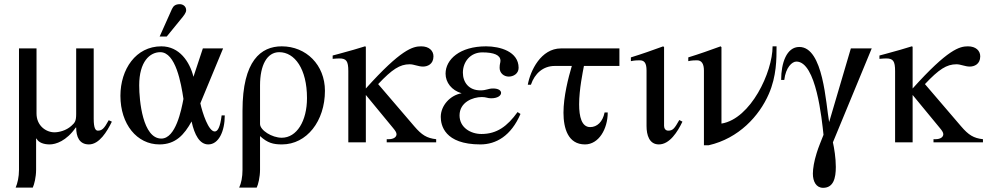

<svg xmlns="http://www.w3.org/2000/svg" viewBox="-20 -682 4730 920"><path d="M501 -106C479 -65 468 -56 449 -56C438 -56 429 -67 429 -113V-450H345V-136C345 -102 339 -94 322 -79C297 -56 262 -48 241 -48C200 -48 155 -80 155 -138V-450H71V132C71 166 64 196 55 217H137C144 202 153 167 153 131V-18H155C165 2 191 10 218 10C247 10 298 -6 343 -71H345C345 -27 360 10 406 10C456 10 493 -52 516 -99Z M745 -507H779L845 -588C861 -607 872 -621 872 -633C872 -653 855 -662 842 -662C821 -662 811 -654 804 -639ZM1042 -129C1035 -72 1023 -52 1009 -52C979 -52 950 -141 940 -187L1049 -450H952L907 -314C889 -386 840 -460 753 -460C631 -460 557 -350 557 -223C557 -87 636 10 744 10C822 10 863 -37 898 -100C912 -35 937 10 978 10C1028 10 1057 -53 1057 -129ZM859 -208C849 -155 822 -18 753 -18C664 -18 647 -199 647 -273C647 -387 698 -432 748 -432C822 -432 848 -282 859 -208Z M1142 132C1142 166 1136 196 1126 217H1210C1217 203 1226 167 1226 131V-30C1262 3 1289 10 1331 10C1450 10 1537 -102 1537 -247C1537 -371 1447 -460 1330 -460C1231 -460 1142 -392 1142 -152ZM1226 -273C1226 -369 1259 -432 1318 -432C1392 -432 1451 -352 1451 -212C1451 -102 1402 -22 1330 -22C1283 -22 1226 -58 1226 -88Z M2070 0V-15C2025 -20 2001 -35 1965 -77L1792 -279C1859 -350 1896 -374 1943 -374C1964 -374 1984 -363 2007 -363C2028 -363 2057 -374 2057 -412C2057 -439 2036 -460 1998 -460C1958 -460 1902 -446 1733 -258V-458L1729 -460C1690 -448 1664 -440 1604 -424L1574 -416V-400C1587 -401 1596 -402 1606 -402C1640 -402 1649 -389 1649 -341V0H1733V-227L1864 -68C1874 -56 1880 -47 1880 -39C1880 -25 1866 -15 1842 -15H1833V0Z M2460 -145C2411 -77 2361 -40 2287 -40C2235 -40 2182 -71 2182 -129C2182 -192 2245 -217 2289 -217C2310 -217 2316 -211 2333 -211C2365 -211 2381 -224 2381 -237C2381 -248 2369 -258 2343 -258C2318 -258 2312 -249 2282 -249C2226 -249 2198 -288 2198 -334C2198 -386 2234 -431 2291 -431C2347 -431 2378 -418 2378 -391C2378 -381 2374 -376 2374 -357C2374 -332 2394 -315 2418 -315C2440 -315 2465 -329 2465 -357C2465 -435 2376 -460 2309 -460C2183 -460 2115 -397 2115 -329C2115 -287 2144 -249 2192 -235C2137 -226 2092 -176 2092 -122C2092 -83 2109 10 2282 10C2357 10 2429 -31 2474 -136Z M2948 -366V-450H2668C2572 -450 2521 -343 2509 -276H2524C2542 -330 2583 -366 2638 -366H2720C2703 -309 2680 -219 2680 -142C2680 -67 2702 10 2783 10C2849 10 2892 -64 2892 -143H2877C2868 -98 2841 -73 2808 -73C2767 -73 2755 -123 2755 -182C2755 -254 2773 -339 2778 -366Z M3235 -107C3212 -66 3204 -56 3182 -56C3167 -56 3162 -69 3162 -79V-456L3158 -460C3106 -441 3055 -423 3003 -407V-389C3022 -393 3036 -393 3045 -393C3067 -393 3078 -381 3078 -344V-78C3078 -35 3091 10 3137 10C3189 10 3227 -51 3250 -99Z M3682 -460C3682 -336 3577 -113 3438 -90H3437V-456L3433 -460C3381 -441 3330 -423 3278 -407V-389C3295 -393 3313 -393 3320 -393C3342 -393 3353 -376 3353 -344V14H3376C3520 -19 3618 -126 3664 -232C3701 -317 3701 -399 3701 -460Z M4157 -450H4057L3953 -97C3937 -183 3926 -457 3810 -457C3749 -457 3723 -380 3723 -299H3738C3745 -359 3775 -387 3796 -387C3891 -387 3918 -110 3926 -36C3915 -7 3902 22 3893 52C3881 90 3875 126 3875 150C3875 188 3891 218 3924 218C3974 218 3985 171 3985 118C3985 74 3977 27 3971 0Z M4690 0V-15C4645 -20 4621 -35 4585 -77L4412 -279C4479 -350 4516 -374 4563 -374C4584 -374 4604 -363 4627 -363C4648 -363 4677 -374 4677 -412C4677 -439 4656 -460 4618 -460C4578 -460 4522 -446 4353 -258V-458L4349 -460C4310 -448 4284 -440 4224 -424L4194 -416V-400C4207 -401 4216 -402 4226 -402C4260 -402 4269 -389 4269 -341V0H4353V-227L4484 -68C4494 -56 4500 -47 4500 -39C4500 -25 4486 -15 4462 -15H4453V0Z"/></svg>

Font: STIXGeneral
Style: Regular
Weight: 400
Designer: MicroPress Inc., with final additions and corrections provided by Coen Hoffman, Elsevier (retired)
Version: Version 1.1.0